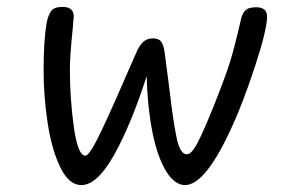

<svg xmlns="http://www.w3.org/2000/svg" viewBox="-20 -537 816 555"><path d="M106 -334Q106 -420 115 -472Q120 -495 128.5 -506Q137 -517 161 -517Q195 -517 193 -486Q191 -470 191 -462Q182 -376 182 -337Q182 -252 193.5 -169.5Q205 -87 227 -87Q239 -87 273 -158.5Q307 -230 374 -385Q383 -406 394 -416Q405 -426 422 -426Q439 -426 446 -416.5Q453 -407 456 -385L469 -285Q481 -182 491 -136.5Q501 -91 520 -91Q534 -91 551.5 -125Q569 -159 596 -226Q632 -316 645.5 -360Q659 -404 677 -483Q680 -497 689 -506.5Q698 -516 720 -516Q752 -516 752 -489Q752 -452 718 -348Q684 -244 653 -176Q575 -2 515 -2Q484 -2 459 -44Q434 -86 420 -158Q406 -230 404 -317Q359 -177 310 -89.5Q261 -2 215 -2Q179 -2 154 -54Q129 -106 117.5 -183Q106 -260 106 -334Z"/></svg>

Font: Mali
Style: Italic
Weight: 400
Italic angle: -10°
Version: Version 1.000; ttfautohint (v1.6)